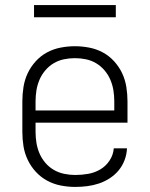

<svg xmlns="http://www.w3.org/2000/svg" viewBox="-20 -724 590 756"><path d="M276 12Q248 12 219.5 6.5Q191 1 166 -12.5Q141 -26 121.5 -47Q102 -68 89.5 -94Q77 -120 72.5 -148Q68 -176 68 -205V-325Q68 -353 72.5 -381.5Q77 -410 89 -435.5Q101 -461 120.5 -482.5Q140 -504 165 -517.5Q190 -531 218.5 -536.5Q247 -542 275 -542Q303 -542 331.5 -536.5Q360 -531 385 -517.5Q410 -504 429.5 -482.5Q449 -461 461 -435.5Q473 -410 477.5 -381.5Q482 -353 482 -325V-241H120V-205Q120 -183 123.5 -161.5Q127 -140 135.5 -120Q144 -100 158.5 -83Q173 -66 192 -55Q211 -44 233 -39.5Q255 -35 276 -35Q302 -35 327.5 -39.5Q353 -44 375 -57Q397 -70 411.5 -92Q426 -114 428 -140H480Q479 -116 470.5 -93.5Q462 -71 447 -53Q432 -35 412 -22Q392 -9 369.5 -1.5Q347 6 323.5 9Q300 12 276 12ZM430 -289V-325Q430 -347 426.5 -368.5Q423 -390 414.5 -410Q406 -430 391.5 -447Q377 -464 358.5 -475Q340 -486 318.5 -490.5Q297 -495 275 -495Q253 -495 231.5 -490.5Q210 -486 191.5 -475Q173 -464 158.5 -447Q144 -430 135.5 -410Q127 -390 123.5 -368.5Q120 -347 120 -325V-289ZM436 -656H114V-704H436Z"/></svg>

Font: Lode Dark Term
Style: Regular
Weight: 400
Monospace: yes
Designer: Belleve Invis
Foundry: Belleve Invis
Version: Version 29.2.0